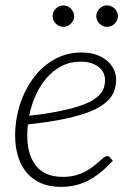

<svg xmlns="http://www.w3.org/2000/svg" viewBox="-20 -704 508 730"><path d="M286.5 -469.5Q246.5 -469.5 214.2 -452.8Q182 -436 157.2 -407.5Q132.5 -379 115.8 -341.8Q99 -304.5 91 -264Q154.5 -271 200.5 -280.2Q246.5 -289.5 278.5 -299.8Q310.5 -310 330.5 -322Q350.5 -334 361.2 -346.8Q372 -359.5 375.8 -373Q379.5 -386.5 379.5 -401Q379.5 -411.5 374.8 -423.8Q370 -436 359 -446Q348 -456 330.2 -462.8Q312.5 -469.5 286.5 -469.5ZM409 -92.5Q384.5 -66.5 361.2 -47.8Q338 -29 314.2 -17Q290.5 -5 265 0.8Q239.5 6.5 210.5 6.5Q169 6.5 136.8 -7.2Q104.5 -21 82.5 -46.2Q60.5 -71.5 49 -107.8Q37.5 -144 37.5 -189Q37.5 -226.5 45 -264.5Q52.5 -302.5 67.2 -337.5Q82 -372.5 103.8 -403Q125.5 -433.5 153.5 -456Q181.5 -478.5 215.5 -491.5Q249.5 -504.5 289 -504.5Q325.5 -504.5 350.8 -494.2Q376 -484 391.8 -468.8Q407.5 -453.5 414.5 -435.8Q421.5 -418 421.5 -402.5Q421.5 -382 416 -363.5Q410.5 -345 396.5 -328.5Q382.5 -312 358.5 -297.5Q334.5 -283 297.2 -270.8Q260 -258.5 208 -248.5Q156 -238.5 86 -231Q85 -221 84.2 -210.5Q83.5 -200 83.5 -190Q83.5 -115.5 117.2 -73.5Q151 -31.5 219 -31.5Q245.5 -31.5 266.8 -37.2Q288 -43 304.8 -52Q321.5 -61 334.2 -71Q347 -81 357 -90Q367 -99 374.2 -104.8Q381.5 -110.5 387.5 -110.5Q393.5 -110.5 398 -105.5ZM262 -642Q262 -634 258.5 -626.8Q255 -619.5 249.5 -614Q244 -608.5 236.2 -605.2Q228.5 -602 220.5 -602Q212.5 -602 205.2 -605.2Q198 -608.5 192.2 -614Q186.5 -619.5 183.2 -626.8Q180 -634 180 -642Q180 -650.5 183.2 -658Q186.5 -665.5 192.2 -671.2Q198 -677 205.2 -680.2Q212.5 -683.5 220.5 -683.5Q228.5 -683.5 236.2 -680.2Q244 -677 249.5 -671.2Q255 -665.5 258.5 -658Q262 -650.5 262 -642ZM428.5 -642Q428.5 -634 425 -626.8Q421.5 -619.5 416 -614Q410.5 -608.5 402.8 -605.2Q395 -602 387 -602Q378.5 -602 371.2 -605.2Q364 -608.5 358.2 -614Q352.5 -619.5 349.2 -626.8Q346 -634 346 -642Q346 -650.5 349.2 -658Q352.5 -665.5 358.2 -671.2Q364 -677 371.2 -680.2Q378.5 -683.5 387 -683.5Q395 -683.5 402.8 -680.2Q410.5 -677 416 -671.2Q421.5 -665.5 425 -658Q428.5 -650.5 428.5 -642Z"/></svg>

Font: Lato 2
Style: Italic
Weight: 300
Italic angle: -7°
Designer: Lukasz Dziedzic with Adam Twardoch and Botio Nikoltchev
Foundry: tyPoland Lukasz Dziedzic
Version: Version 2.015; 2015-08-06; http://www.latofonts.com/